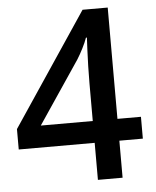

<svg xmlns="http://www.w3.org/2000/svg" viewBox="-52 -761 655 806"><g transform="rotate(-5 275.5 -358.5)"><path d="M328 -156H8V-242L326 -717H432V-248H531V-156H432V0H328ZM328 -248V-406Q328 -441 329 -478.5Q330 -516 331.5 -548.5Q333 -581 334 -599H330Q323 -579 310.5 -554.5Q298 -530 286 -511L109 -248Z"/></g></svg>

Font: Noto Sans Gurmukhi Medium
Style: Regular
Weight: 500
Designer: Jelle Bosma - Monotype Design Team
Foundry: Monotype Imaging Inc.
Version: Version 2.004; ttfautohint (v1.8.4.7-5d5b)